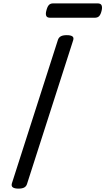

<svg xmlns="http://www.w3.org/2000/svg" viewBox="-20 -1102 624 1136"><path d="M89 14Q67 14 56.5 7Q46 0 50 -16L323 -867Q328 -881 340.5 -887.5Q353 -894 375 -894Q398 -894 408 -887Q418 -880 413 -864L140 -14Q136 0 124 7Q112 14 89 14ZM277 -997Q258 -997 253.5 -1008.5Q249 -1020 254 -1038Q259 -1060 268 -1071Q277 -1082 295 -1082H557Q577 -1082 581.5 -1069.5Q586 -1057 581 -1038Q576 -1017 567 -1007Q558 -997 540 -997Z"/></svg>

Font: Playwrite HR
Style: Regular
Weight: 400
Designer: Veronika Burian, José Scaglione
Foundry: TypeTogether
Version: Version 1.002